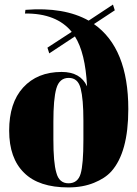

<svg xmlns="http://www.w3.org/2000/svg" viewBox="-20 -808 600 838"><path d="M307 -649C307 -649 307 -649 307 -649C337 -602 355 -530 360 -431C360 -431 360 -431 360 -431C341 -473 304 -494 249 -494C249 -494 249 -494 249 -494C178 -494 122 -471 81 -426C40 -381 20 -318 20 -238C20 -157 42 -96 85 -54C128 -11 193 10 278 10C278 10 278 10 278 10C321 10 358 3 390 -10C422 -23 447 -39 466 -60C466 -60 466 -60 466 -60C515 -115 540 -205 540 -332C540 -332 540 -332 540 -332C540 -509 490 -633 390 -703C390 -703 481 -763 481 -763C481 -763 473 -788 473 -788C473 -788 367 -718 367 -718C367 -718 367 -718 367 -718C296 -758 204 -774 91 -765C91 -765 89 -749 89 -749C89 -749 89 -749 89 -749C181 -750 249 -723 293 -669C293 -669 187 -600 187 -600C187 -600 195 -575 195 -575C195 -575 307 -649 307 -649ZM344 -197C344 -126 340 -77 332 -50C324 -22 306 -8 279 -8C252 -8 234 -23 226 -54C217 -84 213 -132 213 -199C213 -199 213 -277 213 -277C213 -277 213 -277 213 -277C213 -342 217 -391 226 -422C235 -453 253 -468 280 -468C307 -468 324 -453 332 -422C340 -391 344 -345 344 -282C344 -282 344 -197 344 -197C344 -197 344 -197 344 -197Z"/></svg>

Font: Abril Fatface Utterance
Style: Regular
Weight: 500
Designer: Veronika Burian, Jos Scaglione
Foundry: TypeTogether
Version: ""